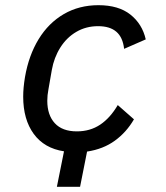

<svg xmlns="http://www.w3.org/2000/svg" viewBox="-20 -575 640 741"><path d="M69.5 -202Q69.5 -236 76.5 -278Q91 -361.5 129.2 -424Q167.5 -486.5 226.5 -520.8Q285.5 -555 360 -555Q437.5 -555 483.2 -518.8Q529 -482.5 542.5 -423L459 -386.5Q454 -431 429 -452.5Q404 -474 358.5 -474Q312 -474 274.5 -452Q237 -430 212.8 -391.5Q188.5 -353 180 -305L167 -230.5Q162.5 -207.5 162.5 -186Q162.5 -131 191.5 -99.5Q220.5 -68 276.5 -68Q328 -68 366.8 -94Q405.5 -120 434.5 -169.5L497 -114.5Q468 -64.5 423.2 -32Q378.5 0.5 316 10L289 146H199.5L227 9Q151 -2.5 110.2 -58.2Q69.5 -114 69.5 -202Z"/></svg>

Font: JuliaMono MediumItalic
Style: Regular
Weight: 500
Italic angle: -9°
Monospace: yes
Designer: cormullion
Foundry: corm
Version: Version 0.049; ttfautohint (v1.8.4)